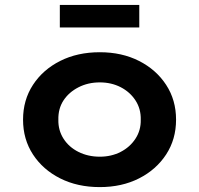

<svg xmlns="http://www.w3.org/2000/svg" viewBox="-20 -753 812 783"><path d="M387 10Q296 10 225.5 -25.5Q155 -61 114.5 -123Q74 -185 74 -265Q74 -345 114.5 -407Q155 -469 225.5 -504.5Q296 -540 387 -540Q477 -540 547 -504.5Q617 -469 657.5 -407Q698 -345 698 -265Q698 -185 657.5 -123Q617 -61 547 -25.5Q477 10 387 10ZM387 -114Q434 -114 472 -133.5Q510 -153 532.5 -187.5Q555 -222 554 -265Q555 -309 532.5 -343.5Q510 -378 472 -397.5Q434 -417 387 -417Q339 -417 300 -397Q261 -377 239 -343.5Q217 -310 218 -265Q217 -222 239 -187.5Q261 -153 300 -133.5Q339 -114 387 -114ZM224 -641V-733H548V-641Z"/></svg>

Font: Lexend Exa SemiBold
Style: Regular
Weight: 600
Designer: Bonnie Shaver-Troup, Thomas Jockin
Foundry: Lexend
Version: Version 1.007